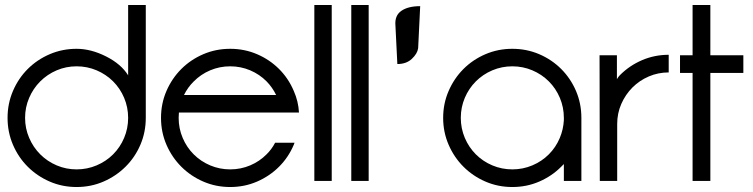

<svg xmlns="http://www.w3.org/2000/svg" viewBox="-20 -720 2997 764"><path d="M560.1 -251Q560.1 -193.9 538.6 -143.9Q517.2 -93.9 479.5 -56.6Q441.9 -19.2 391.9 2.5Q341.9 24.2 284.8 24.2Q227.8 24.2 177.8 2.5Q127.8 -19.2 90.4 -56.6Q53 -93.9 31.6 -143.9Q10.1 -193.9 10.1 -251Q10.1 -308.1 31.6 -358.1Q53 -408.1 90.4 -445.5Q127.8 -482.8 177.8 -504.3Q227.8 -525.8 284.8 -525.8Q341.9 -525.8 402 -495.5Q462.1 -465.2 489.9 -420.2V-700H560.1ZM489.9 -251Q489.9 -292.9 474 -330.6Q458.1 -368.2 430.1 -396.2Q402 -424.2 364.4 -440.2Q326.8 -456.1 284.8 -456.1Q242.9 -456.1 205.6 -440.2Q168.2 -424.2 140.2 -396.2Q112.1 -368.2 96 -330.6Q79.8 -292.9 79.8 -251Q79.8 -209.1 96 -171.5Q112.1 -133.8 140.2 -105.8Q168.2 -77.8 205.6 -61.9Q242.9 -46 284.8 -46Q326.8 -46 364.4 -61.9Q402 -77.8 430.1 -105.8Q458.1 -133.8 474 -171.5Q489.9 -209.1 489.9 -251Z M690.9 -251Q690.9 -209.1 706.8 -171.5Q722.7 -133.8 750.8 -105.8Q778.8 -77.8 816.4 -61.9Q854 -46 896 -46Q937.9 -46 975.5 -61.9Q1013.1 -77.8 1040.9 -106.1Q1061.1 -125.8 1074.7 -152H1152L1149 -143.9Q1127.8 -93.9 1090.4 -56.6Q1053 -19.2 1003 2.5Q953 24.2 896 24.2Q838.9 24.2 788.9 2.5Q738.9 -19.2 701.5 -56.6Q664.1 -93.9 642.4 -143.9Q620.7 -193.9 620.7 -251Q620.7 -308.1 642.4 -358.1Q664.1 -408.1 701.5 -445.5Q738.9 -482.8 788.9 -504.3Q838.9 -525.8 896 -525.8Q953 -525.8 1003 -504.3Q1053 -482.8 1090.4 -445.5Q1127.8 -408.1 1149 -358.1Q1167.2 -317.2 1169.7 -272.2H691.9Q690.9 -261.1 690.9 -251ZM1040.9 -396Q1013.1 -424.2 975.5 -440.2Q937.9 -456.1 896 -456.1Q854 -456.1 816.4 -440.2Q778.8 -424.2 751 -396Q726.8 -372.2 712.1 -341.9H1078.8Q1064.1 -372.2 1040.9 -396Z M1230.8 -700H1300V0H1230.8Z M1377.8 -700H1447V0H1377.8Z M1553.5 -618.7Q1550 -658.1 1577 -676.8Q1604 -695.5 1652 -695.5L1643.9 -528.3Q1640.9 -506.6 1618.9 -485.9Q1597 -465.2 1561.1 -465.2Z M1743.4 -251Q1743.4 -308.1 1765.2 -358.1Q1786.9 -408.1 1824.2 -445.5Q1861.6 -482.8 1911.6 -504.3Q1961.6 -525.8 2018.7 -525.8Q2075.8 -525.8 2125.8 -504.3Q2175.8 -482.8 2213.1 -445.5Q2250.5 -408.1 2272 -358.1Q2293.4 -308.1 2293.4 -251V0H2223.7V-67.2Q2218.7 -62.1 2212.6 -56.1Q2175.8 -19.2 2125.8 2.5Q2075.8 24.2 2018.7 24.2Q1961.6 24.2 1911.6 2.5Q1861.6 -19.2 1824.2 -56.6Q1786.9 -93.9 1765.2 -143.9Q1743.4 -193.9 1743.4 -251ZM1813.6 -251Q1813.6 -209.1 1829.5 -171.5Q1845.5 -133.8 1873.5 -105.8Q1901.5 -77.8 1939.1 -61.9Q1976.8 -46 2018.7 -46Q2060.6 -46 2098.2 -61.9Q2135.9 -77.8 2163.9 -105.8Q2191.9 -133.8 2207.6 -171.2Q2221.7 -205.1 2223.7 -241.9V-251Q2223.7 -292.9 2207.8 -330.6Q2191.9 -368.2 2163.9 -396.2Q2135.9 -424.2 2098.2 -440.2Q2060.6 -456.1 2018.7 -456.1Q1976.8 -456.1 1939.1 -440.2Q1901.5 -424.2 1873.5 -396.2Q1845.5 -368.2 1829.5 -330.6Q1813.6 -292.9 1813.6 -251Z M2365.7 -500H2434.8V-405.1Q2440.9 -415.2 2447 -421.2Q2484.8 -459.1 2534.8 -480.6Q2584.8 -502 2640.9 -502V-431.8Q2599 -431.8 2561.9 -415.9Q2524.7 -400 2496.7 -372Q2468.7 -343.9 2452.3 -306.6Q2435.9 -269.2 2435.9 -226.8V0H2366.7Z M2685.9 -429.8V-500H2735.9V-700H2806.6V-500H2937.9V-429.8H2806.6V0H2735.9V-429.8Z"/></svg>

Font: Myanmar KatKuu
Style: Regular
Weight: 400
Designer: Khon Soe Zaw Thu
Foundry: MPUA
Version: Version 1.00 September 13, 2016, initial release